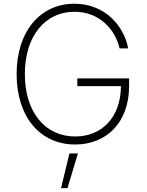

<svg xmlns="http://www.w3.org/2000/svg" viewBox="-20 -757 780 1019"><path d="M614.7 -500H660.2C639.6 -616.1 539.4 -737.2 375 -737.2C192.5 -737.2 68.2 -589.5 68.2 -363.6C68.2 -138.5 191.4 9.9 378.9 9.9C545.5 9.9 665.1 -107.2 665.1 -299.7V-340.9H390.3V-299.7H621.8C620.7 -132.8 519.5 -32.7 378.9 -32.7C219.1 -32.7 111.9 -162.3 111.9 -363.6C111.9 -566.8 220.5 -694.6 375 -694.6C509.6 -694.6 592.7 -598 614.7 -500ZM304 241.5H338.1L393.5 57.5H348.4Z"/></svg>

Font: Karasuma Gothic
Style: Thin
Weight: 200
Designer: Rasmus Andersson / Ryoko Ishizuka
Foundry: rsms
Version: Version 1.00